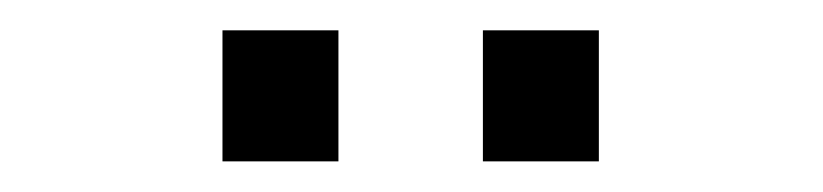

<svg xmlns="http://www.w3.org/2000/svg" viewBox="-20 -684 540 126"><path d="M126 -664.1H202.1V-578.1H126ZM296.9 -664.1H373V-578.1H296.9Z"/></svg>

Font: Altinn-DIN
Style: Regular
Weight: 400
Designer: Charles Nix
Foundry: Altinn
Version: Version 2.00